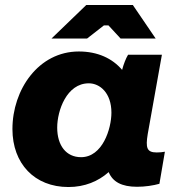

<svg xmlns="http://www.w3.org/2000/svg" viewBox="-20 -740 737 772"><path d="M531 11C563 11 596 6 621 -1L643 -130C633 -128 622 -127 610 -127C570 -127 565 -146 574 -201L631 -520H495C486 -505 477 -482 471 -459C432 -505 373 -533 297 -533C135 -533 30 -380 30 -221C30 -82 119 12 255 12C321 12 375 -11 417 -48C433 -9 469 11 531 11ZM337 -405C382 -405 428 -366 428 -287C428 -222 392 -108 306 -108C246 -108 210 -155 210 -227C210 -295 248 -405 337 -405ZM606 -585 514 -720H327L187 -585H330L398 -638H416L465 -585Z"/></svg>

Font: Fixel Display 20240404 ExBold
Style: Italic
Weight: 800
Italic angle: -10°
Designer: AlfaBravo + MacPaw
Foundry: Kyrylo Tkachov, Marchela Mozhyna, Serhii Makarenko, Maria Weinstein, Zakhar Kryvoshyya
Version: Version 1.211;Glyphs 3.2 (3225)